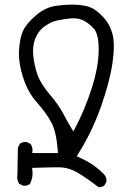

<svg xmlns="http://www.w3.org/2000/svg" viewBox="-20 -772 540 817"><path d="M118.7 -36.1Q118.7 -43 116.7 -57.6Q185.5 -60.1 230 -60.1Q274.4 -60.1 317.1 -33.2Q359.9 -6.3 398.4 23.9Q399.9 24.4 401.4 24.4Q415.5 24.4 424.8 16.6L433.1 0Q433.1 -1.5 433.1 -2.9Q433.1 -20 420.4 -32.7Q404.3 -49.3 380.4 -66.9Q356.4 -84.5 314.5 -103.5L306.6 -106.9L311 -114.3Q371.1 -209.5 408.9 -316.2Q446.8 -422.9 458.5 -503.4Q470.2 -584 458.7 -627Q447.3 -669.9 419.4 -699.2Q391.1 -728.5 369.9 -738.5Q348.6 -748.5 310.1 -751.5Q298.3 -752.4 285.6 -752.4Q255.9 -752.4 221.2 -747.6Q172.9 -741.2 132.8 -706.5Q91.8 -671.4 77.9 -640.4Q64 -609.4 61 -557.6Q60.5 -551.3 60.5 -544.4Q60.5 -498 78.1 -442.9Q98.1 -379.9 137.2 -335.9Q177.7 -290.5 198.7 -250.5Q220.2 -210 226.1 -128.4L226.6 -120.6H117.2Q118.2 -131.3 118.2 -134.3Q118.2 -137.2 117.7 -141.1Q116.2 -150.9 110.4 -159.2L93.8 -167.5Q91.8 -168 87.6 -168Q83.5 -168 77.1 -166.3Q70.8 -164.6 64.5 -160.2L56.2 -143.6L54.2 -30.3Q53.2 -24.9 53.2 -19.5Q53.2 -2.9 61.5 9.8L78.1 18.1Q80.1 18.6 82 18.6Q96.7 18.6 107.4 10.7Q118.7 -10.7 118.7 -36.1ZM120.6 -553.2Q120.6 -597.7 142.1 -630.9Q154.3 -649.9 172.9 -662.1Q200.2 -680.7 227.1 -685.8Q253.9 -690.9 281.2 -693.8Q287.6 -694.3 293.5 -694.3Q315.9 -694.3 335.4 -684.6Q358.9 -672.9 379.4 -649.9Q399.9 -627 399.9 -561.5Q399.9 -489.3 370.8 -397.9Q341.8 -306.6 298.3 -224.1L292.5 -212.9L285.6 -223.6Q266.1 -255.4 248 -290.3Q230 -325.2 190.9 -371.1Q151.9 -417 138.7 -456.3Q125.5 -495.6 121.6 -534.7Q120.6 -544.4 120.6 -553.2Z"/></svg>

Font: Bakudai
Style: ExtraLight
Weight: 200
Version: Version 1.48